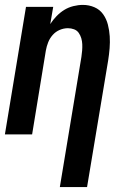

<svg xmlns="http://www.w3.org/2000/svg" viewBox="-24 -548 519 783"><path d="M220 215 308 -316Q310 -329 311 -342Q312 -355 311.5 -367.5Q311 -380 307.5 -392Q304 -404 297 -414Q290 -424 278 -428.5Q266 -433 253 -433Q236 -433 219.5 -426Q203 -419 191 -405.5Q179 -392 172.5 -375.5Q166 -359 163 -342L107 0H-4L82 -520H193L181 -450Q192 -467 206.5 -482Q221 -497 238 -507.5Q255 -518 275 -523Q295 -528 314 -528Q339 -528 361 -518.5Q383 -509 396.5 -490Q410 -471 416 -447.5Q422 -424 423.5 -400Q425 -376 423 -351Q421 -326 417 -301L331 215Z"/></svg>

Font: Iosevka QP
Style: Bold Italic
Weight: 700
Italic angle: -9°
Designer: Belleve Invis
Foundry: Belleve Invis
Version: Version 20.0.0; ttfautohint (v1.8.4)